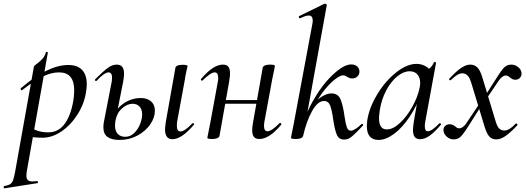

<svg xmlns="http://www.w3.org/2000/svg" viewBox="-85 -745 2850 1040"><path d="M-62 263Q-40 259 -30 252.5Q-20 246 -14.5 231.5Q-9 217 -3 185L99 -386Q99 -388 116 -400.5Q133 -413 146 -428Q159 -443 163 -461Q163 -464 168 -464Q170 -464 172.5 -462.5Q175 -461 174 -459L61 178Q58 195 58 206Q58 223 66 230.5Q74 238 91 238Q97 238 115 236Q119 235 120.5 240.5Q122 246 118 247L-60 275Q-64 276 -65 270Q-66 264 -62 263ZM57 -8 67 -63Q90 -47 116 -37.5Q142 -28 176 -28Q235 -28 269.5 -80Q304 -132 315 -220Q317 -244 317 -255Q317 -353 235 -353Q192 -353 146 -330Q100 -307 35 -257L33 -256Q30 -256 27.5 -260.5Q25 -265 28 -267Q174 -393 285 -393Q334 -393 359.5 -366.5Q385 -340 385 -289Q385 -273 382 -253Q373 -186 336.5 -127.5Q300 -69 249 -34Q198 1 145 1Q100 1 57 -8Z M809 -44Q809 -54 813 -84L865 -377Q866 -385 876 -389.5Q886 -394 904 -394Q931 -394 931 -387Q930 -382 924.5 -358.5Q919 -335 916 -312L875 -89Q873 -79 873 -64Q873 -33 892 -33Q916 -33 957 -77Q958 -78 960 -78Q964 -78 966 -74.5Q968 -71 965 -69Q899 9 849 9Q809 9 809 -44ZM475 -55Q475 -74 479 -91L519 -297Q522 -312 522 -323Q522 -353 503 -353Q492 -353 475 -341Q458 -329 439 -308Q437 -306 435 -306Q432 -306 430 -309.5Q428 -313 431 -316Q474 -359 498.5 -377Q523 -395 547 -395Q567 -395 577 -383Q587 -371 587 -345Q587 -330 582 -302L541 -94Q538 -79 538 -65Q538 -35 553 -19.5Q568 -4 593 -4Q621 -4 642 -24.5Q663 -45 674 -73.5Q685 -102 685 -125Q685 -153 670.5 -168Q656 -183 634 -183Q605 -183 577 -159Q549 -135 541 -94L527 -95Q536 -149 580 -181.5Q624 -214 679 -214Q712 -214 733 -196Q754 -178 754 -145Q754 -108 729 -71.5Q704 -35 660 -11Q616 13 563 13Q519 13 497 -3.5Q475 -20 475 -55Z M1038 1 1042 -19Q1051 -62 1053 -74L1094 -297Q1097 -312 1097 -322Q1097 -353 1078 -353Q1067 -353 1050 -341.5Q1033 -330 1012 -309Q1011 -308 1009 -308Q1006 -308 1004 -311.5Q1002 -315 1004 -317Q1038 -357 1067 -376Q1096 -395 1123 -395Q1143 -395 1152 -383.5Q1161 -372 1161 -347Q1161 -332 1156 -302L1104 -9Q1102 -1 1092 3.5Q1082 8 1065 8Q1038 8 1038 1ZM1107 -203H1342L1339 -183H1103ZM1281 -40Q1281 -56 1286 -84L1338 -378Q1340 -386 1350 -390.5Q1360 -395 1377 -395Q1404 -395 1404 -388L1400 -366Q1390 -319 1389 -313L1348 -90Q1345 -75 1345 -64Q1345 -34 1364 -34Q1375 -34 1392 -45.5Q1409 -57 1429 -78Q1430 -79 1432 -79Q1436 -79 1438 -75.5Q1440 -72 1438 -69Q1404 -29 1375 -10.5Q1346 8 1320 8Q1300 8 1290.5 -3.5Q1281 -15 1281 -40Z M1491 1 1495 -19Q1504 -62 1506 -74L1606 -610Q1609 -624 1609 -634Q1609 -661 1587 -661Q1571 -661 1541 -646H1540Q1536 -646 1534 -651Q1532 -656 1536 -658L1673 -725H1675Q1679 -725 1682.5 -722Q1686 -719 1685 -717L1557 -9Q1555 -1 1545 3.5Q1535 8 1518 8Q1491 8 1491 1ZM1720 -97Q1713 -148 1703.5 -173Q1694 -198 1670 -198Q1636 -198 1605.5 -143.5Q1575 -89 1557 -9L1542 -10Q1558 -105 1608 -194.5Q1658 -284 1717.5 -340Q1777 -396 1817 -396Q1838 -396 1850 -385Q1862 -374 1862 -357Q1862 -342 1851 -331Q1840 -320 1822 -320Q1812 -320 1804.5 -324Q1797 -328 1795 -329Q1783 -337 1774 -337Q1758 -337 1731 -316.5Q1704 -296 1675 -260.5Q1646 -225 1624 -183L1610 -175Q1632 -206 1659.5 -222.5Q1687 -239 1710 -239Q1746 -239 1759.5 -207Q1773 -175 1781 -116Q1787 -75 1793.5 -56Q1800 -37 1816 -37Q1826 -37 1842 -47.5Q1858 -58 1873 -73Q1874 -74 1876 -74Q1879 -74 1881.5 -70.5Q1884 -67 1881 -65Q1841 -22 1821 -5.5Q1801 11 1779 11Q1750 11 1739 -16Q1728 -43 1720 -97Z M1902 -62Q1902 -71 1904 -91Q1914 -160 1957.5 -232.5Q2001 -305 2060 -352Q2119 -399 2171 -399Q2203 -399 2228.5 -381Q2254 -363 2257 -328L2209 -357Q2223 -359 2240.5 -373.5Q2258 -388 2265 -407Q2267 -409 2269 -409Q2272 -409 2275 -407.5Q2278 -406 2277 -405L2219 -89Q2216 -73 2216 -62Q2216 -34 2232 -34Q2254 -34 2295 -77Q2296 -78 2298 -78Q2301 -78 2303 -74.5Q2305 -71 2303 -69Q2270 -30 2243 -10.5Q2216 9 2191 9Q2171 9 2161.5 -3Q2152 -15 2152 -41Q2152 -57 2157 -89L2181 -229L2200 -246Q2172 -169 2132.5 -110.5Q2093 -52 2049 -19.5Q2005 13 1965 13Q1935 13 1918.5 -5.5Q1902 -24 1902 -62ZM2188 -270Q2191 -284 2191 -296Q2191 -324 2176 -341.5Q2161 -359 2134 -359Q2101 -359 2067 -331.5Q2033 -304 2007 -255Q1981 -206 1972 -147Q1968 -115 1968 -105Q1968 -44 2010 -44Q2044 -44 2081.5 -79Q2119 -114 2148.5 -167Q2178 -220 2188 -270Z M2541 -55 2469 -292Q2459 -326 2446.5 -337Q2434 -348 2419 -348Q2394 -348 2357 -311Q2356 -310 2354 -310Q2351 -310 2348.5 -313.5Q2346 -317 2349 -319Q2385 -358 2412 -376.5Q2439 -395 2462 -395Q2485 -395 2500.5 -380Q2516 -365 2528 -325L2600 -87Q2609 -57 2620.5 -47.5Q2632 -38 2647 -38Q2674 -38 2708 -75Q2709 -76 2711 -76Q2715 -76 2717 -72.5Q2719 -69 2717 -66Q2680 -27 2653.5 -8.5Q2627 10 2604 10Q2581 10 2567 -4Q2553 -18 2541 -55ZM2317 -41Q2317 -54 2326.5 -63Q2336 -72 2351 -72Q2367 -72 2381 -60Q2385 -56 2390 -53Q2395 -50 2402 -50Q2422 -50 2440 -76L2521 -197L2530 -185L2453 -63Q2424 -17 2409 -3.5Q2394 10 2372 10Q2351 10 2334 -5.5Q2317 -21 2317 -41ZM2525 -198 2605 -323Q2633 -368 2648 -381.5Q2663 -395 2685 -395Q2706 -395 2723 -380.5Q2740 -366 2740 -346Q2740 -332 2730.5 -322.5Q2721 -313 2706 -313Q2690 -313 2677 -326Q2665 -336 2655 -336Q2636 -336 2617 -309L2534 -186Z"/></svg>

Font: Cormorant Infant Medium
Style: Italic
Weight: 500
Italic angle: -10°
Designer: Christian Thalmann (Catharsis Fonts)
Foundry: Catharsis Fonts
Version: Version 4.000